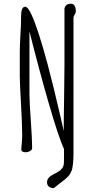

<svg xmlns="http://www.w3.org/2000/svg" viewBox="-20 -799 505 1009"><path d="M307.1 84.5Q299.3 95.2 288.6 102.1Q277.8 108.9 258.3 118.7Q244.1 125.5 235.6 135.7Q227.1 146 227.1 158.7Q227.1 173.3 237.1 181.4Q247.1 189.5 263.2 189.5Q288.1 168.9 313 150.4Q321.3 144.5 330.1 135.7Q339.4 127.4 343.3 122.3Q347.2 117.2 353 105.5Q357.4 97.2 359.1 89.6Q360.8 82 362.1 72.5Q363.3 63 363.8 59.1Q366.2 42.5 366.2 3.9V-20.5V-705.1Q366.2 -712.4 374 -725.6L378.4 -734.4V-740.2Q378.4 -779.3 351.6 -779.3Q324.7 -779.3 318.8 -754.4V-458.5Q318.8 -387.7 316.9 -284.2Q314.9 -180.7 314.9 -109.9L314 -114.7L298.3 -184.1Q258.3 -356.4 230 -462.4Q179.7 -647.9 146.5 -720.2Q126.5 -763.7 112.8 -763.7Q90.8 -763.7 90.8 -713.9V-707.5Q90.8 -672.4 87.4 -615.7Q84 -559.1 84 -523.9V-396.5Q84 -366.7 90.3 -254.4Q96.7 -142.1 96.7 -86.4Q96.7 -70.3 94.2 -44.4Q91.8 -18.6 91.8 -14.6Q91.8 1 113.8 1Q127 1 137.9 -5.4Q148.9 -11.7 148.9 -20.5Q148.9 -64.9 142.1 -163.1Q134.8 -257.8 134.8 -305.7V-633.8Q186 -429.2 236.8 -253.9Q287.6 -78.6 316.4 -15.6V20Q315.9 35.6 315.9 55.2Q315.9 72.3 307.1 84.5Z"/></svg>

Font: Amatica SC
Style: Bold
Weight: 400
Designer: Vernon Adams, Ben Nathan
Foundry: newtypography
Version: Version 2.000